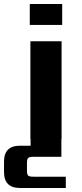

<svg xmlns="http://www.w3.org/2000/svg" viewBox="-71 -690 406 954"><path d="M238 -670V-566H77V-670ZM95 188H256V244H28Q-51 244 -51 165V113Q-51 34 28 34H81V0H80V-485H235V0H234V89H95Q75 89 69 95Q63 101 63 120V158Q63 177 69 182.5Q75 188 95 188Z"/></svg>

Font: Sarpanch
Style: Bold
Weight: 700
Designer: Manushi Parikh (Devanagari and Latin), Jyotish Sonowal (Devanagari)
Foundry: Indian Type Foundry
Version: Version 2.004;PS 1.0;hotconv 1.0.78;makeotf.lib2.5.61930; tt